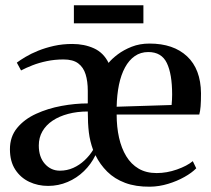

<svg xmlns="http://www.w3.org/2000/svg" viewBox="-20 -693 798 725"><path d="M161.5 9Q123 9 90.2 -6.5Q57.5 -22 37.5 -52.8Q17.5 -83.5 17.5 -129.5Q17.5 -177 44.8 -210Q72 -243 116.2 -263.2Q160.5 -283.5 212 -293Q263.5 -302.5 311.5 -302.5V-350Q311.5 -386 303.2 -412.5Q295 -439 275.2 -453.8Q255.5 -468.5 220 -468.5Q186.5 -468.5 156.8 -462.2Q127 -456 102.8 -446.5Q78.5 -437 59.5 -427L43.5 -456.5Q56 -466 76.5 -478.2Q97 -490.5 124.2 -501.5Q151.5 -512.5 184 -519.8Q216.5 -527 253 -527Q298.5 -527 334.8 -510.5Q371 -494 390 -455.5Q402.5 -471 424.8 -487.8Q447 -504.5 477.2 -516.5Q507.5 -528.5 544.5 -528.5Q635 -528.5 686.5 -480.2Q738 -432 739 -341Q739 -310.5 737.5 -291.8Q736 -273 732.5 -260.5H420.5Q420.5 -213.5 429.5 -173.2Q438.5 -133 456.8 -103Q475 -73 503.5 -56.2Q532 -39.5 571.5 -39.5Q610 -39.5 648.2 -53Q686.5 -66.5 708 -84.5L721 -57.5Q704.5 -40.5 676.5 -24.8Q648.5 -9 614.8 1.2Q581 11.5 546.5 12Q492.5 12.5 452.5 -2.5Q412.5 -17.5 385 -44.8Q357.5 -72 340.5 -107Q324 -73 297 -46.8Q270 -20.5 235.2 -5.8Q200.5 9 161.5 9ZM420.5 -290 628 -296.5Q629 -307.5 629.5 -317Q630 -326.5 630 -336Q630 -413.5 610 -455Q590 -496.5 540 -496.5Q511 -496.5 489 -481.2Q467 -466 452 -438.2Q437 -410.5 429.2 -372.8Q421.5 -335 420.5 -290ZM206 -48.5Q233 -48.5 256.5 -59Q280 -69.5 299.2 -87.5Q318.5 -105.5 331.5 -127Q319.5 -160 315.5 -193.2Q311.5 -226.5 311.5 -272Q271.5 -272 237.5 -263Q203.5 -254 178.8 -237.5Q154 -221 140.2 -197.2Q126.5 -173.5 126.5 -143.5Q126.5 -100 149.5 -74.2Q172.5 -48.5 206 -48.5ZM521.5 -673V-605H259V-673Z"/></svg>

Font: Merriweather 120pt Medium
Style: Regular
Weight: 500
Version: Version 2.100